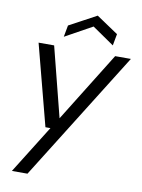

<svg xmlns="http://www.w3.org/2000/svg" viewBox="-99 -771 779 1057"><g transform="rotate(10 290.5 -242.0)"><path d="M43 220 211 -49H183L65 -501H152L251 -111L493 -501H581L130 220ZM196 -557 208 -622 360 -704 482 -622 470 -557 348 -641Z"/></g></svg>

Font: DM Sans 17pt
Style: Italic
Weight: 400
Italic angle: -10°
Version: Version 4.004;gftools[0.9.30]